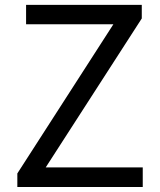

<svg xmlns="http://www.w3.org/2000/svg" viewBox="-20 -753 643 773"><path d="M49.8 0V-54.7L436.5 -655.3H85V-733.4H550.8V-678.7L164.1 -79.1H554.7V0Z"/></svg>

Font: Nasu
Style: Regular
Weight: 400
Designer: Ryoko NISHIZUKA (kana &amp; ideographs); Paul D. Hunt (Latin, Greek &amp; Cyrillic); Wenlong ZHANG (bopomofo); Sandoll C
Version: Version 2014.1215